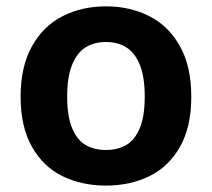

<svg xmlns="http://www.w3.org/2000/svg" viewBox="-20 -566 660 598"><path d="M310 12Q234.6 12 174.7 -17.3Q114.8 -46.6 79.5 -108.8Q44.2 -170.9 44.2 -264.6Q44.2 -358.7 79.5 -421.9Q114.8 -485.1 174.9 -515.6Q235 -546.2 310 -546.2Q385 -546.2 445.2 -515.6Q505.3 -485.1 540.6 -421.9Q575.8 -358.8 575.8 -264.6Q575.8 -170.8 540.6 -108.7Q505.3 -46.6 445.4 -17.3Q385.4 12 310 12ZM310 -435.2Q273.3 -435.2 246.5 -418.5Q219.8 -401.8 204.5 -364.1Q189.2 -326.3 189.2 -265Q189.2 -204.1 204.5 -167.2Q219.8 -130.2 246.3 -114.6Q272.9 -98.9 310 -98.9Q347.1 -98.9 373.6 -114.6Q400.2 -130.2 415.5 -167.2Q430.8 -204.1 430.8 -265Q430.8 -326.3 415.5 -364.1Q400.2 -401.8 373.4 -418.5Q346.7 -435.2 310 -435.2Z"/></svg>

Font: Monaspace Neon Var ExtraLight
Style: Regular
Weight: 200
Designer: Riley Cran and the Lettermatic Team
Version: Version 1.200 (Monaspace Neon Var)